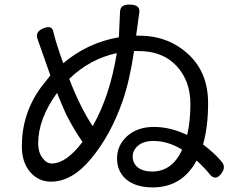

<svg xmlns="http://www.w3.org/2000/svg" viewBox="-20 -801 1040 835"><path d="M579 -73Q602 -55 641 -55Q729 -55 772 -150Q711 -188 647 -188Q605 -188 581 -168Q557 -148 557 -120Q557 -92 579 -73ZM199 -473 143 -632Q132 -663 169 -678Q206 -693 212 -663Q222 -618 255 -526Q360 -615 497 -639L502 -750Q503 -783 546 -781Q590 -780 586 -748L572 -646H584Q711 -646 798 -566Q885 -487 885 -352Q885 -249 863 -173Q916 -132 942 -100Q966 -75 941 -44Q917 -14 893 -42Q873 -68 835 -103Q772 14 644 14Q572 14 530 -20Q489 -55 489 -112Q489 -169 533 -209Q578 -249 649 -249Q721 -249 794 -214Q808 -273 808 -349Q808 -450 747 -515Q686 -580 579 -579H563Q544 -450 513 -361Q461 -213 377 -112Q294 -11 202 -11Q147 -11 111 -53Q75 -95 75 -165Q75 -307 158 -421ZM228 -397Q146 -284 146 -177Q146 -140 164 -115Q182 -90 205 -90Q268 -90 339 -184Q302 -236 268 -303Q250 -342 228 -397ZM281 -458Q328 -336 383 -252Q458 -384 488 -570Q371 -545 281 -458Z"/></svg>

Font: Swei Gothic CJK TC Regular
Style: Regular
Weight: 400
Version: Version 2.129